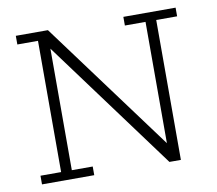

<svg xmlns="http://www.w3.org/2000/svg" viewBox="-68 -663 837 742"><g transform="rotate(-10 350.0 -291.5)"><path d="M39 0V-34H120V-549H39V-583H165L542 -73V-549H461V-583H666V-549H584V0H539L162 -511V-34H244V0Z"/></g></svg>

Font: Rokkitt ExtraLight
Style: Regular
Weight: 250
Version: Version 3.103